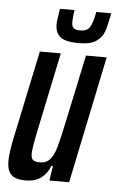

<svg xmlns="http://www.w3.org/2000/svg" viewBox="-51 -723 467 767"><g transform="rotate(5 182.0 -339.5)"><path d="M6 -63Q6 -98 20 -163L93 -510H177L115 -213Q96 -124 96 -101Q96 -82 104 -75.5Q112 -69 132 -69Q157 -69 172 -86Q187 -103 196.5 -136.5Q206 -170 222 -246L278 -510H361L255 0H176L185 -59H179Q152 8 82 8Q41 8 23.5 -8.5Q6 -25 6 -63ZM150 -624Q150 -639 158 -687H217Q212 -662 212 -637Q212 -622 219.5 -615Q227 -608 246 -608Q274 -608 285 -626Q296 -644 304 -687H364Q354 -635 345.5 -611.5Q337 -588 314 -572.5Q291 -557 245 -557Q192 -557 171 -573.5Q150 -590 150 -624Z"/></g></svg>

Font: Saira Ultra Condensed SemiBold
Style: Italic
Weight: 600
Width: 1
Italic angle: -12°
Designer: Hector Gatti with collaboration of the Omnibus-Type team
Foundry: Omnibus-Type
Version: Version 1.001; ttfautohint (v1.8)